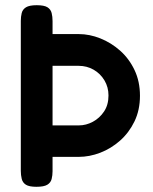

<svg xmlns="http://www.w3.org/2000/svg" viewBox="-20 -709 590 738"><path d="M120 9Q92 9 79.5 1Q67 -7 63.5 -21.5Q60 -36 60 -52V-629Q60 -645 63.5 -659Q67 -673 80 -681Q93 -689 121 -689Q150 -689 162.5 -681Q175 -673 178.5 -659Q182 -645 182 -628V-578H283Q324 -578 365.5 -561.5Q407 -545 441.5 -514.5Q476 -484 497 -440Q518 -396 518 -341Q518 -286 497 -242.5Q476 -199 441.5 -168.5Q407 -138 365.5 -122Q324 -106 282 -106H182V-51Q182 -35 178.5 -21Q175 -7 162 1Q149 9 120 9ZM182 -227H283Q311 -227 337 -241Q363 -255 380 -280.5Q397 -306 397 -342Q397 -374 381.5 -400Q366 -426 340 -441Q314 -456 282 -456H182Z"/></svg>

Font: Fredoka SemiCondensed Medium
Style: Regular
Weight: 500
Width: 4
Designer: Ben Nathan
Foundry: Milena B. Brandão, Ben Nathan
Version: Version 2.001